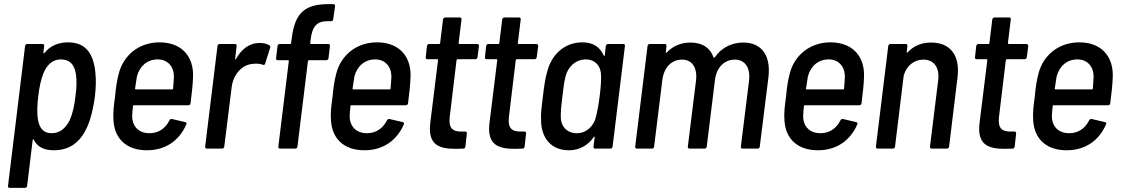

<svg xmlns="http://www.w3.org/2000/svg" viewBox="-20 -723 5454 934"><path d="M444 -370C434 -469 392 -517 311 -517C262 -517 223 -499 196 -465C193 -462 191 -464 191 -467L195 -499C196 -505 192 -509 187 -509H113C107 -509 103 -505 102 -499L19 181C18 187 21 191 27 191H101C107 191 111 187 112 181L139 -42C140 -46 143 -47 144 -43C162 -9 193 8 242 8C329 8 386 -42 418 -142C429 -177 437 -219 442 -256C446 -293 448 -331 444 -370ZM319 -138C299 -99 272 -75 231 -75C191 -75 172 -100 165 -140C159 -171 161 -211 166 -254C171 -297 179 -336 191 -366C209 -408 235 -434 276 -434C321 -434 341 -408 349 -365C354 -335 353 -296 347 -254C342 -209 333 -169 319 -138Z M707 -75C654 -75 623 -109 623 -158C623 -172 625 -189 627 -207C627 -210 629 -211 631 -211H896C902 -211 906 -214 907 -221C912 -260 918 -312 919 -346C924 -447 865 -517 756 -517C656 -517 579 -454 557 -362C549 -331 543 -293 540 -255C534 -212 529 -173 532 -138C537 -49 594 8 695 8C785 8 852 -39 886 -117C889 -123 888 -127 881 -129L817 -144C811 -145 807 -143 804 -137C785 -99 752 -75 707 -75ZM747 -434C796 -434 826 -399 826 -350C825 -333 824 -313 822 -292C822 -289 820 -288 818 -288H641C639 -288 637 -289 637 -292C640 -313 643 -333 646 -351C659 -400 695 -434 747 -434Z M1243 -514C1190 -514 1153 -481 1128 -436C1126 -432 1123 -433 1124 -437L1131 -499C1132 -505 1129 -509 1123 -509H1049C1043 -509 1039 -505 1038 -499L978 -10C977 -4 981 0 987 0H1060C1066 0 1070 -4 1071 -10L1107 -299C1114 -359 1156 -408 1208 -412C1227 -415 1246 -413 1258 -408C1264 -406 1268 -407 1270 -414L1294 -490C1296 -495 1295 -500 1291 -502C1280 -509 1266 -514 1243 -514Z M1574 -620H1591C1596 -620 1601 -623 1601 -630L1610 -693C1611 -699 1607 -703 1602 -703H1579C1461 -703 1414 -659 1399 -535L1396 -513C1396 -511 1394 -509 1392 -509H1341C1335 -509 1331 -505 1330 -499L1323 -440C1322 -434 1326 -430 1331 -430H1382C1384 -430 1386 -428 1385 -426L1334 -10C1333 -4 1337 0 1343 0H1416C1422 0 1427 -4 1427 -10L1478 -426C1479 -428 1481 -430 1483 -430H1567C1573 -430 1577 -434 1578 -440L1585 -499C1586 -505 1583 -509 1577 -509H1492C1491 -509 1489 -511 1489 -513L1491 -530C1499 -595 1521 -620 1574 -620Z M1765 -75C1712 -75 1681 -109 1681 -158C1681 -172 1683 -189 1685 -207C1685 -210 1687 -211 1689 -211H1954C1960 -211 1964 -214 1965 -221C1970 -260 1976 -312 1977 -346C1982 -447 1923 -517 1814 -517C1714 -517 1637 -454 1615 -362C1607 -331 1601 -293 1598 -255C1592 -212 1587 -173 1590 -138C1595 -49 1652 8 1753 8C1843 8 1910 -39 1944 -117C1947 -123 1946 -127 1939 -129L1875 -144C1869 -145 1865 -143 1862 -137C1843 -99 1810 -75 1765 -75ZM1805 -434C1854 -434 1884 -399 1884 -350C1883 -333 1882 -313 1880 -292C1880 -289 1878 -288 1876 -288H1699C1697 -288 1695 -289 1695 -292C1698 -313 1701 -333 1704 -351C1717 -400 1753 -434 1805 -434Z M2303 -445 2310 -499C2310 -505 2307 -509 2301 -509H2215C2213 -509 2211 -511 2211 -513L2225 -628C2226 -634 2223 -638 2217 -638H2146C2140 -638 2136 -634 2135 -628L2121 -513C2121 -511 2119 -509 2117 -509H2068C2062 -509 2058 -505 2057 -499L2051 -445C2050 -439 2053 -435 2059 -435H2108C2110 -435 2111 -433 2111 -431L2073 -124C2061 -21 2112 1 2195 1C2207 1 2220 0 2233 0C2240 0 2243 -4 2244 -10L2251 -73C2252 -79 2249 -83 2243 -83H2224C2180 -83 2161 -101 2168 -157L2201 -431C2202 -433 2204 -435 2206 -435H2292C2298 -435 2302 -439 2303 -445Z M2591 -445 2598 -499C2598 -505 2595 -509 2589 -509H2503C2501 -509 2499 -511 2499 -513L2513 -628C2514 -634 2511 -638 2505 -638H2434C2428 -638 2424 -634 2423 -628L2409 -513C2409 -511 2407 -509 2405 -509H2356C2350 -509 2346 -505 2345 -499L2339 -445C2338 -439 2341 -435 2347 -435H2396C2398 -435 2399 -433 2399 -431L2361 -124C2349 -21 2400 1 2483 1C2495 1 2508 0 2521 0C2528 0 2531 -4 2532 -10L2539 -73C2540 -79 2537 -83 2531 -83H2512C2468 -83 2449 -101 2456 -157L2489 -431C2490 -433 2492 -435 2494 -435H2580C2586 -435 2590 -439 2591 -445Z M2927 -499 2922 -454C2921 -450 2918 -449 2917 -453C2898 -496 2863 -517 2813 -517C2726 -517 2662 -458 2641 -371C2632 -342 2626 -296 2621 -254C2616 -214 2610 -170 2612 -143C2611 -52 2661 8 2747 8C2797 8 2839 -14 2868 -56C2870 -60 2873 -59 2873 -55L2867 -10C2866 -4 2870 0 2875 0H2949C2955 0 2959 -4 2960 -10L3020 -499C3021 -505 3018 -509 3012 -509H2938C2932 -509 2928 -505 2927 -499ZM2880 -158C2870 -111 2834 -75 2786 -75C2737 -75 2707 -109 2708 -158C2708 -184 2710 -208 2716 -255C2721 -301 2725 -326 2731 -351C2743 -399 2781 -434 2830 -434C2877 -434 2905 -399 2904 -352C2904 -325 2903 -301 2897 -254C2891 -208 2886 -183 2880 -158Z M3596 -516C3547 -516 3494 -497 3458 -445C3455 -442 3453 -441 3451 -444C3435 -490 3397 -516 3339 -516C3299 -516 3256 -503 3223 -467C3220 -464 3218 -466 3219 -469L3222 -499C3223 -505 3220 -509 3214 -509H3141C3135 -509 3131 -505 3130 -499L3070 -10C3069 -4 3073 0 3079 0H3151C3157 0 3162 -4 3162 -10L3202 -334C3210 -396 3247 -433 3298 -433C3346 -433 3373 -395 3366 -332L3326 -10C3325 -4 3329 0 3335 0H3407C3413 0 3418 -4 3418 -10L3458 -334C3466 -396 3504 -433 3555 -433C3603 -433 3631 -395 3624 -332L3584 -10C3583 -4 3587 0 3593 0H3665C3671 0 3676 -4 3676 -10L3718 -346C3731 -452 3686 -516 3596 -516Z M3971 -75C3918 -75 3887 -109 3887 -158C3887 -172 3889 -189 3891 -207C3891 -210 3893 -211 3895 -211H4160C4166 -211 4170 -214 4171 -221C4176 -260 4182 -312 4183 -346C4188 -447 4129 -517 4020 -517C3920 -517 3843 -454 3821 -362C3813 -331 3807 -293 3804 -255C3798 -212 3793 -173 3796 -138C3801 -49 3858 8 3959 8C4049 8 4116 -39 4150 -117C4153 -123 4152 -127 4145 -129L4081 -144C4075 -145 4071 -143 4068 -137C4049 -99 4016 -75 3971 -75ZM4011 -434C4060 -434 4090 -399 4090 -350C4089 -333 4088 -313 4086 -292C4086 -289 4084 -288 4082 -288H3905C3903 -288 3901 -289 3901 -292C3904 -313 3907 -333 3910 -351C3923 -400 3959 -434 4011 -434Z M4510 -516C4467 -516 4427 -503 4395 -468C4392 -465 4390 -467 4391 -470L4394 -499C4395 -505 4392 -509 4386 -509H4312C4306 -509 4302 -505 4301 -499L4241 -10C4240 -4 4244 0 4250 0H4323C4329 0 4334 -4 4334 -10L4376 -354C4377 -355 4377 -357 4377 -358C4391 -404 4427 -433 4472 -433C4524 -433 4551 -394 4544 -333L4504 -10C4503 -4 4507 0 4512 0H4586C4592 0 4596 -4 4597 -10L4638 -347C4651 -452 4604 -516 4510 -516Z M4975 -445 4982 -499C4982 -505 4979 -509 4973 -509H4887C4885 -509 4883 -511 4883 -513L4897 -628C4898 -634 4895 -638 4889 -638H4818C4812 -638 4808 -634 4807 -628L4793 -513C4793 -511 4791 -509 4789 -509H4740C4734 -509 4730 -505 4729 -499L4723 -445C4722 -439 4725 -435 4731 -435H4780C4782 -435 4783 -433 4783 -431L4745 -124C4733 -21 4784 1 4867 1C4879 1 4892 0 4905 0C4912 0 4915 -4 4916 -10L4923 -73C4924 -79 4921 -83 4915 -83H4896C4852 -83 4833 -101 4840 -157L4873 -431C4874 -433 4876 -435 4878 -435H4964C4970 -435 4974 -439 4975 -445Z M5181 -75C5128 -75 5097 -109 5097 -158C5097 -172 5099 -189 5101 -207C5101 -210 5103 -211 5105 -211H5370C5376 -211 5380 -214 5381 -221C5386 -260 5392 -312 5393 -346C5398 -447 5339 -517 5230 -517C5130 -517 5053 -454 5031 -362C5023 -331 5017 -293 5014 -255C5008 -212 5003 -173 5006 -138C5011 -49 5068 8 5169 8C5259 8 5326 -39 5360 -117C5363 -123 5362 -127 5355 -129L5291 -144C5285 -145 5281 -143 5278 -137C5259 -99 5226 -75 5181 -75ZM5221 -434C5270 -434 5300 -399 5300 -350C5299 -333 5298 -313 5296 -292C5296 -289 5294 -288 5292 -288H5115C5113 -288 5111 -289 5111 -292C5114 -313 5117 -333 5120 -351C5133 -400 5169 -434 5221 -434Z"/></svg>

Font: Barlow Semi Condensed Medium
Style: Italic
Weight: 500
Width: 4
Italic angle: -7°
Designer: Jeremy Tribby
Foundry: Tribby Type
Version: Version 1.422;hotconv 1.0.109;makeotfexe 2.5.65596